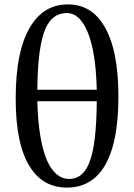

<svg xmlns="http://www.w3.org/2000/svg" viewBox="-20 -834 607 869"><path d="M283 15C354 15 409 -15 448 -74C493 -143 516 -250 516 -397C516 -540 494 -646 451 -717C412 -782 358 -814 287 -814C216 -814 161 -782 121 -719C74 -646 51 -536 51 -388C51 -247 73 -143 118 -75C157 -15 212 15 283 15ZM293 -24C252 -24 219 -51 194 -105C167 -166 152 -256 149 -376H418C417 -243 406 -150 383 -95C364 -48 334 -24 293 -24ZM149 -428C150 -558 162 -650 186 -705C207 -752 239 -775 283 -775C320 -775 351 -748 375 -693C401 -633 415 -545 418 -428Z"/></svg>

Font: AllPunType SemiBold
Style: Regular
Weight: 600
Version: 1.0